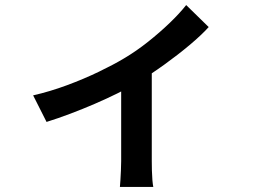

<svg xmlns="http://www.w3.org/2000/svg" viewBox="-20 -654 1040 759"><path d="M111 -277Q177 -292 244.5 -317Q312 -342 371 -370.5Q430 -399 470 -423Q519 -452 565.5 -489Q612 -526 651 -563.5Q690 -601 716 -634L805 -547Q776 -515 729.5 -476Q683 -437 629.5 -398.5Q576 -360 522 -327Q489 -307 445.5 -285.5Q402 -264 354.5 -243.5Q307 -223 258 -204.5Q209 -186 164 -172ZM459 -354 580 -378V-17Q580 0 580.5 20.5Q581 41 582.5 58.5Q584 76 586 85H454Q455 76 456 58.5Q457 41 458 20.5Q459 0 459 -17Z"/></svg>

Font: Noto Sans JP SemiBold
Style: Regular
Weight: 600
Designer: Ryoko NISHIZUKA  (kana, bopomofo & ideographs); Paul D. Hunt (Latin, Greek & Cyrillic); Sandoll Communications , Soo-you
Foundry: Adobe
Version: Version 2.004-H2;hotconv 1.0.118;makeotfexe 2.5.65603